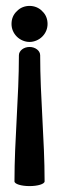

<svg xmlns="http://www.w3.org/2000/svg" viewBox="-20 -614 221 650"><path d="M141 -533C141 -550 135 -565 123 -576C112 -588 96 -594 80 -594C64 -594 48 -588 37 -576C25 -565 19 -550 19 -533C19 -517 25 -502 37 -490C48 -479 64 -472 80 -472C96 -472 112 -479 123 -490C135 -502 141 -517 141 -533ZM131 0C131 -142 116 -284 116 -427C116 -442 100 -455 80 -455C60 -455 44 -442 44 -427C44 -284 29 -142 29 0C29 9 52 16 80 16C108 16 131 9 131 0Z"/></svg>

Font: Nupuram Medium
Style: Regular
Weight: 500
Designer: Santhosh Thottingal (santhosh.thottingal@gmail.com)
Foundry: SMC
Version: Version 1.000